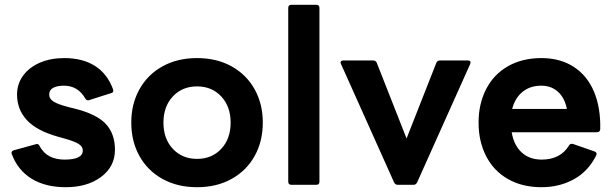

<svg xmlns="http://www.w3.org/2000/svg" viewBox="-20 -770 2549 800"><path d="M29 -128Q28 -130 28 -133Q28 -141 38 -144L129 -169L133 -170Q142 -170 145 -161Q162 -131 188 -118Q214 -105 249 -105Q325 -105 325 -143Q325 -159 308 -170Q291 -181 248 -193L223 -200Q133 -225 92 -269.5Q51 -314 51 -376Q51 -420 76 -454.5Q101 -489 145.5 -508.5Q190 -528 248 -528Q324 -528 375.5 -495.5Q427 -463 451 -398Q452 -396 452 -392Q452 -384 443 -382L352 -353Q350 -352 346 -352Q340 -352 335 -360Q305 -413 246 -413Q218 -413 201.5 -404Q185 -395 185 -376Q185 -358 203.5 -346.5Q222 -335 265 -324L289 -318Q382 -295 420.5 -254Q459 -213 459 -146Q459 -76 401.5 -33Q344 10 254 10Q169 10 111.5 -25.5Q54 -61 29 -128Z M527 -259Q527 -337 561 -398Q595 -459 657 -493.5Q719 -528 801 -528Q883 -528 945 -493.5Q1007 -459 1041 -398Q1075 -337 1075 -259Q1075 -181 1041 -120Q1007 -59 945 -24.5Q883 10 801 10Q719 10 657 -24.5Q595 -59 561 -120Q527 -181 527 -259ZM941 -259Q941 -326 902 -368Q863 -410 801 -410Q739 -410 700 -368Q661 -326 661 -259Q661 -192 700 -150Q739 -108 801 -108Q863 -108 902 -150Q941 -192 941 -259Z M1194 0Q1181 0 1181 -13V-737Q1181 -750 1194 -750H1298Q1311 -750 1311 -737V-13Q1311 0 1298 0Z M1637 0Q1627 0 1622 -10L1401 -503Q1399 -507 1399 -509Q1399 -518 1411 -518H1535Q1546 -518 1550 -508L1674 -193L1798 -508Q1802 -518 1813 -518H1929Q1937 -518 1939.5 -514Q1942 -510 1939 -503L1718 -10Q1713 0 1703 0Z M1974 -259Q1974 -337 2005.5 -398.5Q2037 -460 2096.5 -494Q2156 -528 2236 -528Q2314 -528 2370.5 -491.5Q2427 -455 2455 -388Q2483 -321 2481 -232Q2480 -219 2467 -219H2112Q2121 -165 2153.5 -135Q2186 -105 2237 -105Q2315 -105 2351 -164Q2356 -173 2368 -170L2457 -139Q2470 -134 2464 -122Q2431 -56 2371 -23Q2311 10 2236 10Q2156 10 2096.5 -24Q2037 -58 2005.5 -119.5Q1974 -181 1974 -259ZM2114 -316H2342Q2333 -362 2305 -387.5Q2277 -413 2235 -413Q2189 -413 2157.5 -387.5Q2126 -362 2114 -316Z"/></svg>

Font: LINE Seed Sans TH
Style: Bold
Weight: 700
Designer: Dalton Maag Ltd | Thai characters by Cadson Demak Co.,Ltd.
Foundry: Dalton Maag Ltd
Version: Version 1.002